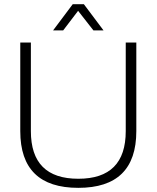

<svg xmlns="http://www.w3.org/2000/svg" viewBox="-20 -904 758 929"><path d="M78.1 -269.5V-698.2H129.4V-269.5Q129.4 -39.1 358.9 -39.1Q588.4 -39.1 588.4 -269.5V-698.2H639.6V-269.5Q639.6 4.9 358.9 4.9Q78.1 4.9 78.1 -269.5ZM332 -883.8H385.7L481 -756.8H432.1L357.9 -851.6L285.6 -756.8H236.8Z"/></svg>

Font: Sansation Light
Style: Light
Weight: 300
Designer: Bernd Montag
Version: Version 1.301